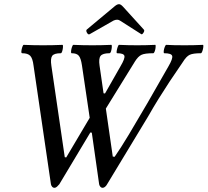

<svg xmlns="http://www.w3.org/2000/svg" viewBox="-20 -882 990 916"><path d="M240 14Q233 14 228.5 8.5Q224 3 223 -3L140 -569Q136 -603 124.5 -615.5Q113 -628 86 -628Q81 -628 82 -638Q83 -648 86.5 -658Q90 -668 93 -668Q120 -667 140.5 -666.5Q161 -666 185 -666Q211 -666 231 -666.5Q251 -667 278 -668Q281 -668 280.5 -658Q280 -648 277 -638Q274 -628 270 -628Q238 -628 229 -615.5Q220 -603 225 -569L289 -132L296 -131L408 -320L371 -570Q366 -604 356 -616Q346 -628 322 -628Q318 -628 319 -638Q320 -648 323.5 -658Q327 -668 330 -668Q356 -667 376 -666.5Q396 -666 421 -666Q443 -666 464 -666.5Q485 -667 511 -668Q514 -668 513.5 -658Q513 -648 510 -638Q507 -628 502 -628Q470 -628 460 -615.5Q450 -603 455 -569L474 -437L481 -436L555 -566Q577 -603 573.5 -615.5Q570 -628 539 -628Q535 -628 536.5 -638Q538 -648 541.5 -658Q545 -668 548 -668Q573 -667 592.5 -666.5Q612 -666 635 -666Q656 -666 676 -666.5Q696 -667 721 -668Q723 -668 722.5 -658Q722 -648 718.5 -638Q715 -628 711 -628Q671 -628 655 -620.5Q639 -613 624 -589L485 -364L518 -135L527 -134Q555 -174 595 -240.5Q635 -307 683.5 -390.5Q732 -474 784 -566Q805 -602 801.5 -615Q798 -628 764 -628Q760 -628 761 -638Q762 -648 766 -658Q770 -668 773 -668Q793 -667 811.5 -666.5Q830 -666 861 -666Q887 -666 904 -666.5Q921 -667 948 -668Q951 -668 950 -658Q949 -648 945.5 -638Q942 -628 938 -628Q901 -628 885 -620.5Q869 -613 853 -587Q817 -535 789 -492.5Q761 -450 736.5 -410.5Q712 -371 687 -327L491 -3Q488 3 482 8.5Q476 14 470 14Q463 14 458.5 8.5Q454 3 453 -3L418 -249L411 -250L263 -3Q258 3 252 8.5Q246 14 240 14ZM408 -719Q401 -715 395 -725.5Q389 -736 394 -741L527 -852Q533 -857 538 -859.5Q543 -862 548 -862Q556 -862 567 -850L666 -741Q671 -736 664.5 -726Q658 -716 654 -719L552 -784Q549 -786 545.5 -787Q542 -788 539 -788Q535 -788 530.5 -787Q526 -786 522 -784Z"/></svg>

Font: Junicode Two Beta Condensed Medium
Style: Italic
Weight: 500
Width: 3
Italic angle: -9°
Version: Version 1.053; ttfautohint (v1.8.4)